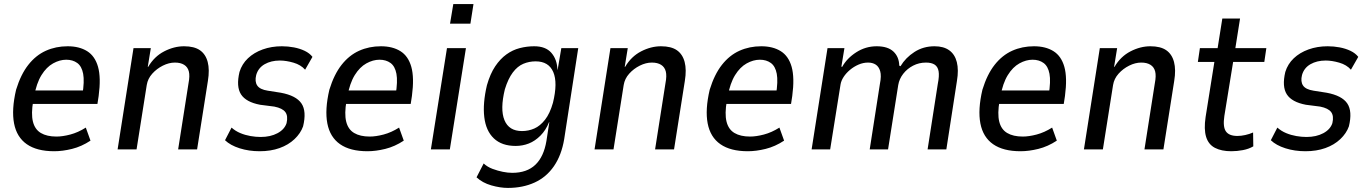

<svg xmlns="http://www.w3.org/2000/svg" viewBox="-20 -733 6708 942"><path d="M246 9Q161 9 111.5 -25.5Q62 -60 49 -127.5Q36 -195 59 -293Q82 -368 119 -415Q156 -462 205 -484Q254 -506 312 -506Q369 -506 407.5 -482Q446 -458 461 -405Q476 -352 464 -262L458 -223H123L134 -289H404L384 -267Q395 -334 388 -371Q381 -408 359 -424Q337 -440 305 -440Q273 -440 240.5 -422Q208 -404 183.5 -364.5Q159 -325 147 -259L143 -238Q132 -175 141.5 -136.5Q151 -98 180.5 -80.5Q210 -63 257 -63Q287 -63 325 -73Q363 -83 401 -107L424 -43Q380 -14 333.5 -2.5Q287 9 246 9Z M557 0 635 -497H720L705 -405H707Q737 -456 785.5 -481Q834 -506 883 -506Q933 -506 961 -486.5Q989 -467 999 -429Q1009 -391 1000 -336L947 0H854L905 -325Q912 -361 906.5 -382.5Q901 -404 883.5 -415Q866 -426 838 -426Q809 -426 779 -411Q749 -396 727 -371.5Q705 -347 700 -316L650 0Z M1254 9Q1201 9 1155.5 -5.5Q1110 -20 1084 -45L1116 -107Q1135 -90 1159 -80Q1183 -70 1209 -65.5Q1235 -61 1259 -61Q1307 -61 1341.5 -79.5Q1376 -98 1386 -129Q1394 -164 1380 -183Q1366 -202 1326 -210L1256 -219Q1187 -232 1162.5 -270Q1138 -308 1155 -380Q1167 -419 1196.5 -447Q1226 -475 1269 -490.5Q1312 -506 1363 -506Q1393 -506 1422 -500.5Q1451 -495 1475 -483.5Q1499 -472 1513 -454L1477 -391Q1456 -415 1420 -425.5Q1384 -436 1353 -436Q1310 -436 1278.5 -418Q1247 -400 1237 -365Q1229 -333 1242 -313.5Q1255 -294 1294 -288L1358 -278Q1433 -264 1459 -225.5Q1485 -187 1467 -113Q1455 -79 1425 -50.5Q1395 -22 1351.5 -6.5Q1308 9 1254 9Z M1783 9Q1698 9 1648.5 -25.5Q1599 -60 1586 -127.5Q1573 -195 1596 -293Q1619 -368 1656 -415Q1693 -462 1742 -484Q1791 -506 1849 -506Q1906 -506 1944.5 -482Q1983 -458 1998 -405Q2013 -352 2001 -262L1995 -223H1660L1671 -289H1941L1921 -267Q1932 -334 1925 -371Q1918 -408 1896 -424Q1874 -440 1842 -440Q1810 -440 1777.5 -422Q1745 -404 1720.5 -364.5Q1696 -325 1684 -259L1680 -238Q1669 -175 1678.5 -136.5Q1688 -98 1717.5 -80.5Q1747 -63 1794 -63Q1824 -63 1862 -73Q1900 -83 1938 -107L1961 -43Q1917 -14 1870.5 -2.5Q1824 9 1783 9Z M2188 -617 2204 -713H2303L2288 -617ZM2094 0 2173 -497H2266L2187 0Z M2472 189Q2434 189 2390.5 176.5Q2347 164 2318 137L2353 69Q2371 86 2396.5 95.5Q2422 105 2447 110Q2472 115 2493 115Q2565 115 2606.5 75.5Q2648 36 2661 -42L2675 -133L2674 -134Q2658 -94 2631.5 -67.5Q2605 -41 2574.5 -29Q2544 -17 2510 -17Q2442 -17 2403 -54Q2364 -91 2356 -158.5Q2348 -226 2369 -315Q2385 -371 2409.5 -407.5Q2434 -444 2464.5 -466Q2495 -488 2530 -497Q2565 -506 2601 -506Q2657 -506 2685 -474Q2713 -442 2715 -391H2716L2734 -497H2817L2748 -50Q2735 28 2698 82Q2661 136 2603 162.5Q2545 189 2472 189ZM2541 -90Q2573 -90 2601.5 -102.5Q2630 -115 2654 -145.5Q2678 -176 2693 -229Q2717 -327 2694.5 -379.5Q2672 -432 2608 -432Q2576 -432 2547.5 -420Q2519 -408 2496 -377.5Q2473 -347 2457 -295Q2433 -197 2455 -143.5Q2477 -90 2541 -90Z M2897 0 2975 -497H3060L3045 -405H3047Q3077 -456 3125.5 -481Q3174 -506 3223 -506Q3273 -506 3301 -486.5Q3329 -467 3339 -429Q3349 -391 3340 -336L3287 0H3194L3245 -325Q3252 -361 3246.5 -382.5Q3241 -404 3223.5 -415Q3206 -426 3178 -426Q3149 -426 3119 -411Q3089 -396 3067 -371.5Q3045 -347 3040 -316L2990 0Z M3649 9Q3564 9 3514.5 -25.5Q3465 -60 3452 -127.5Q3439 -195 3462 -293Q3485 -368 3522 -415Q3559 -462 3608 -484Q3657 -506 3715 -506Q3772 -506 3810.5 -482Q3849 -458 3864 -405Q3879 -352 3867 -262L3861 -223H3526L3537 -289H3807L3787 -267Q3798 -334 3791 -371Q3784 -408 3762 -424Q3740 -440 3708 -440Q3676 -440 3643.5 -422Q3611 -404 3586.5 -364.5Q3562 -325 3550 -259L3546 -238Q3535 -175 3544.5 -136.5Q3554 -98 3583.5 -80.5Q3613 -63 3660 -63Q3690 -63 3728 -73Q3766 -83 3804 -107L3827 -43Q3783 -14 3736.5 -2.5Q3690 9 3649 9Z M3962 0 4040 -497H4123L4108 -406L4112 -405Q4135 -447 4181 -476.5Q4227 -506 4281 -506Q4336 -506 4363.5 -480Q4391 -454 4392 -411L4398 -408Q4423 -450 4466.5 -478Q4510 -506 4565 -506Q4610 -506 4637.5 -486Q4665 -466 4674.5 -428Q4684 -390 4675 -336L4623 0H4531L4581 -321Q4589 -361 4585 -383.5Q4581 -406 4565.5 -416Q4550 -426 4523 -426Q4489 -426 4460 -411Q4431 -396 4411.5 -371Q4392 -346 4387 -316L4337 0H4247L4297 -321Q4305 -361 4298.5 -383.5Q4292 -406 4276.5 -416Q4261 -426 4239 -426Q4215 -426 4192 -416Q4169 -406 4150 -390Q4131 -374 4119 -355.5Q4107 -337 4104 -319L4053 0Z M4987 9Q4902 9 4852.5 -25.5Q4803 -60 4790 -127.5Q4777 -195 4800 -293Q4823 -368 4860 -415Q4897 -462 4946 -484Q4995 -506 5053 -506Q5110 -506 5148.5 -482Q5187 -458 5202 -405Q5217 -352 5205 -262L5199 -223H4864L4875 -289H5145L5125 -267Q5136 -334 5129 -371Q5122 -408 5100 -424Q5078 -440 5046 -440Q5014 -440 4981.5 -422Q4949 -404 4924.5 -364.5Q4900 -325 4888 -259L4884 -238Q4873 -175 4882.5 -136.5Q4892 -98 4921.5 -80.5Q4951 -63 4998 -63Q5028 -63 5066 -73Q5104 -83 5142 -107L5165 -43Q5121 -14 5074.5 -2.5Q5028 9 4987 9Z M5298 0 5376 -497H5461L5446 -405H5448Q5478 -456 5526.5 -481Q5575 -506 5624 -506Q5674 -506 5702 -486.5Q5730 -467 5740 -429Q5750 -391 5741 -336L5688 0H5595L5646 -325Q5653 -361 5647.5 -382.5Q5642 -404 5624.5 -415Q5607 -426 5579 -426Q5550 -426 5520 -411Q5490 -396 5468 -371.5Q5446 -347 5441 -316L5391 0Z M6021 9Q5973 9 5941 -7.5Q5909 -24 5897.5 -61.5Q5886 -99 5895 -159L5938 -429H5857L5867 -497H5954L5977 -642H6064L6041 -497H6193L6183 -429H6030L5987 -164Q5979 -111 5994.5 -88.5Q6010 -66 6051 -66Q6069 -66 6089.5 -70.5Q6110 -75 6128 -83L6129 -15Q6107 -2 6078 3.5Q6049 9 6021 9Z M6385 9Q6332 9 6286.5 -5.5Q6241 -20 6215 -45L6247 -107Q6266 -90 6290 -80Q6314 -70 6340 -65.5Q6366 -61 6390 -61Q6438 -61 6472.5 -79.5Q6507 -98 6517 -129Q6525 -164 6511 -183Q6497 -202 6457 -210L6387 -219Q6318 -232 6293.5 -270Q6269 -308 6286 -380Q6298 -419 6327.5 -447Q6357 -475 6400 -490.5Q6443 -506 6494 -506Q6524 -506 6553 -500.5Q6582 -495 6606 -483.5Q6630 -472 6644 -454L6608 -391Q6587 -415 6551 -425.5Q6515 -436 6484 -436Q6441 -436 6409.5 -418Q6378 -400 6368 -365Q6360 -333 6373 -313.5Q6386 -294 6425 -288L6489 -278Q6564 -264 6590 -225.5Q6616 -187 6598 -113Q6586 -79 6556 -50.5Q6526 -22 6482.5 -6.5Q6439 9 6385 9Z"/></svg>

Font: Nunito Sans 7pt Condensed Medium
Style: Italic
Weight: 500
Width: 3
Italic angle: -9°
Designer: Vernon Adams
Foundry: Vernon Adams
Version: Version 3.101;gftools[0.9.27]